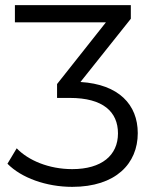

<svg xmlns="http://www.w3.org/2000/svg" viewBox="-20 -720 605 747"><path d="M261 7C431 7 516 -84 516 -202C516 -313 442 -392 293 -401L489 -647V-700H38V-633H392L202 -393V-339H252C381 -339 439 -285 439 -201C439 -116 376 -62 261 -62C170 -62 90 -96 45 -143L9 -83C63 -28 160 7 261 7Z"/></svg>

Font: Montserrat-Alt1
Style: Regular
Weight: 400
Designer: Differentunic
Foundry: Differentunic
Version: Version 7.222